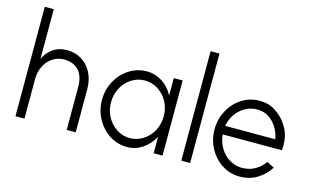

<svg xmlns="http://www.w3.org/2000/svg" viewBox="-89 -995 2052 1256"><g transform="rotate(15 937.0 -367.5)"><path d="M291 -441Q249 -441 214.5 -419Q180 -397 159.5 -357.5Q139 -318 139 -267V0H78V-741H139V-404Q158 -448 198 -476.5Q238 -505 294 -505Q347 -505 391 -479Q435 -453 460.5 -404.5Q486 -356 486 -291V0H425V-290Q425 -366 388.5 -403.5Q352 -441 291 -441Z M1015 -250Q1015 -306 990 -350.5Q965 -395 924 -420Q883 -445 836 -445Q789 -445 748 -419.5Q707 -394 682.5 -349Q658 -304 658 -250Q658 -196 682.5 -151.5Q707 -107 748 -81Q789 -55 836 -55Q883 -55 924 -80Q965 -105 990 -149.5Q1015 -194 1015 -250ZM835 -506Q889 -506 937 -476Q985 -446 1014 -391V-509H1074V0H1014V-111Q985 -57 937.5 -25.5Q890 6 835 6Q769 6 714.5 -29Q660 -64 628.5 -123Q597 -182 597 -250Q597 -319 628.5 -377.5Q660 -436 714.5 -471Q769 -506 835 -506Z M1261 -741V0H1201V-741Z M1596 -452Q1531 -452 1481 -407Q1431 -362 1420 -294H1759Q1747 -361 1702.5 -406.5Q1658 -452 1596 -452ZM1596 -511Q1659 -511 1703.5 -481Q1748 -451 1770.5 -419.5Q1793 -388 1799 -373Q1821 -329 1821 -268Q1821 -250 1819 -236H1418Q1423 -185 1448 -144Q1473 -103 1512 -80Q1551 -57 1596 -57Q1647 -57 1686 -80.5Q1725 -104 1747 -138L1797 -112Q1768 -64 1716 -31Q1664 2 1596 2Q1530 2 1475.5 -33Q1421 -68 1389.5 -127Q1358 -186 1358 -254Q1358 -323 1389.5 -382Q1421 -441 1475.5 -476Q1530 -511 1596 -511Z"/></g></svg>

Font: SUIT Light
Style: Regular
Weight: 300
Designer: Sunn Youn; Korean Glyphs from Source Han Sans (Sandoll Communications; Soo-young Jang, Joo-yeon Kang)
Foundry: Sunn
Version: Version 1.006